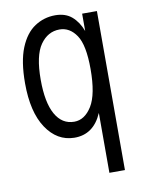

<svg xmlns="http://www.w3.org/2000/svg" viewBox="-75 -522 551 742"><g transform="rotate(-10 200.0 -151.0)"><path d="M294 167V-68Q260 11 184 10Q117 9 75 -54Q33 -117 33 -230Q33 -316 54.5 -368.5Q76 -421 112.5 -445Q149 -469 193 -469Q233 -469 258 -447.5Q283 -426 297 -389V-457H355V167ZM195 -51Q236 -51 264 -96Q292 -141 292 -241Q292 -335 266 -373.5Q240 -412 200 -412Q154 -412 124.5 -370Q95 -328 95 -233Q95 -144 121 -97.5Q147 -51 195 -51Z"/></g></svg>

Font: Inconsolata Condensed
Style: Regular
Weight: 400
Width: 3
Monospace: yes
Designer: Raph Levien, Cyreal, Brenton Simpson
Foundry: Raph Levien, Cyreal, Google
Version: Version 3.000; ttfautohint (v1.8.2.53-6de2)